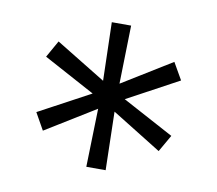

<svg xmlns="http://www.w3.org/2000/svg" viewBox="-55 -791 606 535"><g transform="rotate(10 248.0 -523.5)"><path d="M220.7 -318.4 225.1 -483.4 84 -396.5 57.1 -444.3 202.6 -522.5 57.1 -601.1 84 -648.9 225.1 -562.5 220.7 -727.5H275.4L271.5 -562.5L411.6 -648.9L439 -601.1L293.5 -522.5L439 -444.3L411.6 -396.5L271.5 -483.4L275.4 -318.4Z"/></g></svg>

Font: Inter 16pt Light
Style: Regular
Weight: 300
Version: Version 4.001;git-66647c0bb